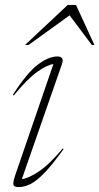

<svg xmlns="http://www.w3.org/2000/svg" viewBox="-20 -752 404 782"><path d="M41.5 -37 197.5 -491Q172 -488 131.8 -459.5Q91.5 -431 36 -363L32.5 -366Q88.5 -453.5 132.8 -487.8Q177 -522 213.5 -522Q243 -522 232.5 -491.5L69 -22.5Q95 -25 138 -53.5Q181 -82 235.5 -147.5L239 -145Q194.5 -82.5 162 -48.8Q129.5 -15 104.2 -2.5Q79 10 55.5 10Q34.5 10 34.2 -2.5Q34 -15 41.5 -37ZM82 -569 256 -732H289.5L364.5 -569H354L263.5 -689.5L96.5 -569Z"/></svg>

Font: Newsreader Display ExtraLight
Style: Italic
Weight: 275
Italic angle: -17°
Designer: Hugues Gentile
Foundry: Production Type
Version: Version 1.002